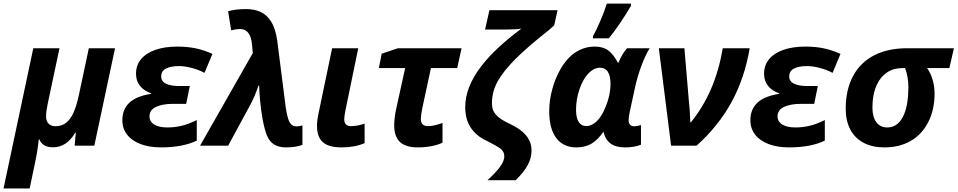

<svg xmlns="http://www.w3.org/2000/svg" viewBox="-52 -817 5371 1077"><path d="M134.8 -546.4H281.7L215.3 -233.4Q206.5 -192.4 206.5 -163.6Q206.5 -137.2 220.9 -123Q235.4 -108.9 259.3 -108.9Q293 -108.9 317.6 -127.4Q342.3 -146 359.9 -184.1Q377 -221.2 391.1 -287.1L446.3 -546.4H593.3L477.1 0H366.7L373 -72.3H369.6Q321.8 9.3 245.1 9.3Q215.8 9.3 196.5 -2Q177.2 -13.2 168.9 -35.2H165.5Q158.7 31.7 141.6 110.4L114.3 240.2H-32.2Z M634.3 -142.6Q634.3 -204.6 674.3 -241.5Q714.4 -278.3 795.9 -290.5V-293.5Q754.4 -308.1 732.7 -335.9Q710.9 -363.8 710.9 -403.3Q710.9 -450.7 739 -484.9Q767.1 -519 819.6 -537.4Q872.1 -555.7 943.8 -555.7Q999 -555.7 1046.6 -545.7Q1094.2 -535.6 1139.6 -514.6L1095.2 -408.2Q1063 -425.8 1023.4 -436Q983.9 -446.3 952.1 -446.3Q905.3 -446.3 878.7 -432.4Q852.1 -418.5 852.1 -388.2Q852.1 -360.4 879.4 -347.4Q906.7 -334.5 951.2 -334.5H1012.7L992.2 -234.4H916.5Q859.4 -234.4 823 -217.3Q786.6 -200.2 786.6 -164.6Q786.6 -134.8 813.2 -118.4Q839.8 -102.1 887.2 -102.1Q928.2 -102.1 967.5 -111.6Q1006.8 -121.1 1051.8 -143.6V-28.3Q1014.2 -9.8 963.4 0Q912.6 9.8 851.6 9.8Q785.6 9.8 736.6 -8.8Q687.5 -27.3 660.9 -61.8Q634.3 -96.2 634.3 -142.6Z M1445.3 -57.1Q1431.2 -93.3 1421.6 -145.3Q1412.1 -197.3 1406.7 -254.9Q1401.4 -317.4 1401.9 -336.4H1397.5Q1378.9 -279.8 1354.5 -233.9L1228 0H1070.3L1361.8 -511.7L1366.2 -519L1361.8 -564.9Q1354.5 -654.3 1294.4 -654.3Q1275.4 -654.3 1244.6 -647L1227.5 -753.9Q1270 -766.1 1326.7 -766.1Q1375 -766.1 1409.2 -750.2Q1443.4 -734.4 1464.8 -702.1Q1492.7 -661.6 1502.9 -590.8L1550.3 -218.3Q1558.6 -162.1 1569.3 -137.7Q1582.5 -107.9 1611.3 -107.9Q1624 -107.9 1644.5 -113.3V-4.4Q1607.4 9.8 1551.8 9.8Q1511.7 9.8 1485.6 -6.6Q1459.5 -22.9 1445.3 -57.1Z M1726.1 -110.8Q1726.1 -143.1 1736.8 -190.9L1811 -546.4H1957.5L1886.2 -200.2Q1878.9 -165 1878.9 -147.5Q1878.9 -129.4 1888.4 -119.4Q1897.9 -109.4 1915.5 -109.4Q1953.1 -109.4 1993.2 -123.5V-14.2Q1939 9.8 1864.7 9.8Q1792 9.8 1759 -19.5Q1726.1 -48.8 1726.1 -110.8Z M2159.2 -114.3Q2159.2 -131.8 2162.1 -157.5Q2165 -183.1 2169.9 -204.1L2220.7 -435.1H2073.2L2088.9 -515.6L2179.7 -546.4H2537.1L2512.7 -435.1H2365.2L2316.4 -208Q2308.6 -167.5 2308.6 -150.9Q2308.6 -109.4 2348.6 -109.4Q2381.8 -109.4 2430.2 -127.4V-16.6Q2404.8 -4.4 2368.4 2.7Q2332 9.8 2292.5 9.8Q2224.1 9.8 2191.7 -20.5Q2159.2 -50.8 2159.2 -114.3Z M2776.9 61Q2776.9 47.4 2772.2 37.4Q2767.6 27.3 2756.8 18.1Q2741.2 4.9 2684.6 -23.9Q2634.3 -46.4 2606 -78.6Q2581.5 -105.5 2569.6 -139.4Q2557.6 -173.3 2557.6 -216.8Q2557.6 -327.6 2646 -443.4Q2722.7 -544.9 2872.6 -656.2Q2843.8 -651.4 2781.7 -651.4H2668.9L2693.4 -759.8H3075.7L3056.6 -674.8L3027.3 -648.4Q2911.1 -557.6 2841.8 -488.5Q2772.5 -419.4 2740.2 -361.8Q2707.5 -302.7 2707.5 -238.8Q2707.5 -216.8 2713.4 -200.7Q2719.2 -184.6 2731.9 -171.9Q2751 -148.9 2805.7 -123Q2843.8 -105 2868.2 -86.4Q2892.6 -67.9 2907.2 -46.4Q2929.7 -14.2 2929.7 26.9Q2929.7 68.4 2909.2 107.2Q2888.7 146 2840.8 193.8H2682.6Q2730.5 149.9 2753.7 117.7Q2776.9 85.4 2776.9 61Z M3028.8 -192.9Q3028.8 -255.4 3045.9 -316.4Q3062 -376.5 3090.8 -427.2Q3119.6 -478 3156.7 -509.3Q3214.4 -555.7 3283.7 -555.7Q3330.6 -555.7 3359.9 -534.2Q3389.2 -512.7 3413.6 -465.3H3417Q3439.5 -518.6 3465.3 -546.4H3592.3Q3568.8 -509.3 3546.4 -449.2Q3523.9 -389.2 3509.8 -325.2L3480 -187Q3474.1 -157.7 3474.1 -143.6Q3474.1 -108.4 3506.8 -108.4Q3521.5 -108.4 3543.5 -115.7V-5.4Q3505.9 9.8 3454.6 9.8Q3402.3 9.8 3372.8 -12Q3343.3 -33.7 3333 -78.1Q3300.8 -31.7 3265.6 -11Q3230.5 9.8 3181.6 9.8Q3107.9 9.8 3068.4 -42.5Q3028.8 -94.7 3028.8 -192.9ZM3311.5 -155.3Q3329.1 -178.7 3342.8 -212.9Q3356.9 -244.1 3364.7 -279.5Q3372.6 -314.9 3372.6 -347.2Q3372.6 -389.2 3358.4 -413.1Q3344.2 -437 3313.5 -437Q3278.8 -437 3248 -404.5Q3217.3 -372.1 3198.2 -315.4Q3179.2 -257.8 3179.2 -201.7Q3179.2 -155.8 3194.1 -132.8Q3209 -109.9 3237.3 -109.9Q3256.3 -109.9 3275.6 -121.6Q3294.9 -133.3 3311.5 -155.3ZM3352.1 -796.9H3487.3V-784.2Q3424.3 -677.2 3363.3 -602.1H3274.4V-614.3Q3292 -645 3314.9 -698.5Q3337.9 -752 3352.1 -796.9Z M3643.6 -546.4H3787.1L3812 -251.5Q3817.4 -209.5 3820.3 -130.9H3823.7Q3893.6 -218.3 3937 -319.3Q3980.5 -420.4 4002.4 -546.4H4153.3Q4125 -378.9 4051.3 -244.1Q3977.5 -109.4 3855.5 0H3712.4Z M4157.2 -142.6Q4157.2 -204.6 4197.3 -241.5Q4237.3 -278.3 4318.8 -290.5V-293.5Q4277.3 -308.1 4255.6 -335.9Q4233.9 -363.8 4233.9 -403.3Q4233.9 -450.7 4262 -484.9Q4290 -519 4342.5 -537.4Q4395 -555.7 4466.8 -555.7Q4522 -555.7 4569.6 -545.7Q4617.2 -535.6 4662.6 -514.6L4618.2 -408.2Q4585.9 -425.8 4546.4 -436Q4506.8 -446.3 4475.1 -446.3Q4428.2 -446.3 4401.6 -432.4Q4375 -418.5 4375 -388.2Q4375 -360.4 4402.3 -347.4Q4429.7 -334.5 4474.1 -334.5H4535.6L4515.1 -234.4H4439.5Q4382.3 -234.4 4345.9 -217.3Q4309.6 -200.2 4309.6 -164.6Q4309.6 -134.8 4336.2 -118.4Q4362.8 -102.1 4410.2 -102.1Q4451.2 -102.1 4490.5 -111.6Q4529.8 -121.1 4574.7 -143.6V-28.3Q4537.1 -9.8 4486.3 0Q4435.5 9.8 4374.5 9.8Q4308.6 9.8 4259.5 -8.8Q4210.4 -27.3 4183.8 -61.8Q4157.2 -96.2 4157.2 -142.6Z M4691.9 -207Q4691.9 -314 4733.4 -390.9Q4774.9 -467.8 4852.5 -507.3Q4929.2 -546.4 5035.6 -546.4H5298.8L5273.4 -435.1H5148.9Q5168.9 -406.2 5179.7 -368.9Q5190.4 -331.5 5190.4 -291.5Q5190.4 -201.2 5154.3 -130.9Q5118.2 -60.5 5053.7 -24.9Q4991.2 9.8 4909.7 9.8Q4841.3 9.8 4792.5 -15.9Q4743.7 -41.5 4717.8 -90.3Q4691.9 -139.2 4691.9 -207ZM5020.5 -178.7Q5043.5 -236.3 5043.5 -328.1Q5043.5 -385.7 5024.9 -435.1H5009.8Q4960.9 -435.1 4924.3 -411.1Q4887.7 -387.2 4867.2 -342.8Q4841.8 -289.6 4841.8 -213.9Q4841.8 -160.6 4863.8 -131.3Q4885.7 -102.1 4924.8 -102.1Q4957 -102.1 4981.2 -121.3Q5005.4 -140.6 5020.5 -178.7Z"/></svg>

Font: Viking Open Sans
Style: Bold Italic
Weight: 700
Italic angle: -12°
Foundry: Ascender Corporation
Version: Version 2.000